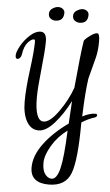

<svg xmlns="http://www.w3.org/2000/svg" viewBox="-67 -777 652 1140"><g transform="rotate(5 259.5 -207.5)"><path d="M113 -517Q113 -531 106 -531Q90 -531 69.5 -507.5Q49 -484 42 -435Q41 -424 33.5 -415.5Q26 -407 18 -407Q6 -407 6 -427Q6 -447 26 -483.5Q46 -520 78.5 -550Q111 -580 142 -580Q178 -580 177.5 -522.5Q177 -465 165 -355Q153 -245 153 -190Q153 -50 205 -50Q243 -50 293.5 -121Q344 -192 370 -266Q390 -484 401 -547Q403 -556 432 -578Q461 -600 476.5 -600Q492 -600 492 -553Q492 -498 482 -458Q455 -355 448 -327Q436 -247 431 -100Q475 -123 507 -123Q519 -123 519 -114.5Q519 -106 507 -101Q466 -88 429 -64Q429 159 398.5 239.5Q368 320 268 320Q158 320 158 227Q158 158 211.5 85.5Q265 13 355 -51Q358 -114 363 -186Q323 -107 273.5 -51Q224 5 179.5 5Q135 5 109 -39.5Q83 -84 83 -159.5Q83 -235 98 -348.5Q113 -462 113 -517ZM282 284Q313 284 329.5 217.5Q346 151 352 -9Q295 33 260.5 91.5Q226 150 226 194.5Q226 239 243 261.5Q260 284 282 284ZM272 -704Q272 -653 221 -653Q208 -653 194.5 -662Q181 -671 181 -691Q181 -711 199.5 -723Q218 -735 234 -735Q250 -735 261 -726Q272 -717 272 -704ZM416 -704Q416 -653 366 -653Q352 -653 338.5 -662Q325 -671 325 -691Q325 -711 344 -723Q363 -735 379 -735Q395 -735 405.5 -726Q416 -717 416 -704Z"/></g></svg>

Font: Cookie
Style: Regular
Weight: 400
Designer: Ania Kruk
Foundry: Ania Kruk
Version: Version 1.004